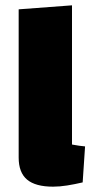

<svg xmlns="http://www.w3.org/2000/svg" viewBox="-20 -685 349 720"><path d="M250 -143Q265 -140 277 -138.5Q289 -137 299 -136L290 -1Q260 6 232 10.5Q204 15 179 15Q113 15 81.5 -11.5Q50 -38 50 -94V-650L250 -665Z"/></svg>

Font: Changa ExtraLight ExtraBold
Style: Regular
Weight: 800
Version: Version 3.002; ttfautohint (v1.8.2)